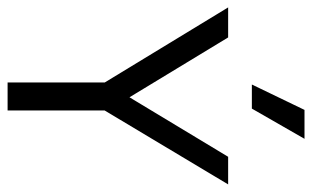

<svg xmlns="http://www.w3.org/2000/svg" viewBox="-196 -660 841 518"><g transform="rotate(90 225.0 -400.5)"><path d="M188 0V-294L204.5 -235L-14.5 -595H66.5L238.5 -311.5H217.5L388.5 -595H463L247.5 -235L263.5 -293.5V0ZM193.5 -659 262 -801H340L258.5 -659Z"/></g></svg>

Font: Encode Sans SC Condensed
Style: Regular
Weight: 400
Width: 3
Designer: Multiple Designers
Foundry: Impallari Type
Version: Version 3.002